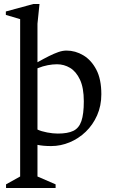

<svg xmlns="http://www.w3.org/2000/svg" viewBox="-20 -713 568 953"><path d="M10 220V202L80 163V-618L9 -639V-656L145 -693H176L166 -595V-404Q198 -422 223 -434.5Q248 -447 269.5 -454.5Q291 -462 310 -462Q354 -462 393.5 -438.5Q433 -415 458 -367.5Q483 -320 483 -245Q483 -188 462 -140.5Q441 -93 405.5 -59Q370 -25 325.5 -6.5Q281 12 234 12Q194 12 166 6V163L256 202V220ZM267 -50Q316 -50 344 -63.5Q372 -77 384 -112Q396 -147 396 -210Q396 -277 377 -317.5Q358 -358 328 -376Q298 -394 263 -394Q242 -394 217.5 -389.5Q193 -385 166 -374V-70Q185 -61 214 -55.5Q243 -50 267 -50Z"/></svg>

Font: Ancizar Serif Light
Style: Regular
Weight: 400
Version: Version 8.100